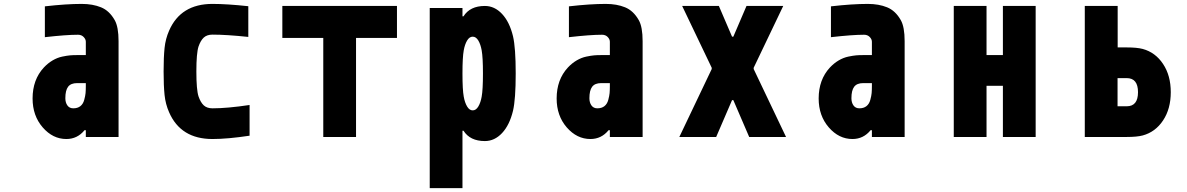

<svg xmlns="http://www.w3.org/2000/svg" viewBox="-20 -697 6040 977"><path d="M416.7 -274.1H372.4Q340.5 -274.1 326.5 -255.5Q312.5 -237 312.5 -197.3Q312.5 -175.1 322.9 -160.5Q333.3 -145.8 352.9 -145.8Q375 -145.8 389 -156.9Q403 -168 408.5 -188.5Q414.1 -209 415.4 -223.3Q416.7 -237.6 416.7 -259.1ZM395.8 -677.1Q451.8 -677.1 494.1 -659.8Q536.5 -642.6 563.8 -594.4Q583.3 -559.9 583.3 -487.6V0H416.7V-34.5H410.2Q373.7 10.4 317.7 10.4Q248.7 10.4 197.3 -48.8Q145.8 -108.1 145.8 -196Q145.8 -291.7 203.1 -353.5Q224 -375.7 247.7 -389.6Q271.5 -403.6 296.5 -408.9Q321.6 -414.1 336.9 -415.4Q352.2 -416.7 373.7 -416.7H416.7V-484.4Q416.7 -497.4 405.6 -508.8Q394.5 -520.2 377 -520.2Q317.1 -520.2 208.3 -507.8V-664.7Q315.8 -677.1 395.8 -677.1Z M840.5 -541Q899.7 -677.1 1061.2 -677.1Q1134.8 -677.1 1243.5 -665.4V-509.1Q1133.5 -520.8 1061.2 -520.8Q1033.2 -520.8 1016.9 -505.9Q1000.7 -490.9 990.2 -460.3Q979.2 -426.4 979.2 -333.3Q979.2 -240.2 990.2 -206.4Q1000.7 -175.8 1016.9 -160.8Q1033.2 -145.8 1061.2 -145.8Q1137.4 -145.8 1250 -162.8V-6.5Q1138 10.4 1061.2 10.4Q899.7 10.4 840.5 -125.7Q822.3 -166.7 817.4 -213.5Q812.5 -260.4 812.5 -333.3Q812.5 -406.2 817.4 -453.1Q822.3 -500 840.5 -541Z M2000 -666.7V-503.9H1791.7V0H1625V-503.9H1416.7V-666.7Z M2447.3 20.8Q2371.7 20.8 2338.5 -31.9H2333.3V260.4H2166.7V-656.2H2333.3V-613.9H2338.5Q2371.7 -666.7 2447.3 -666.7Q2496.7 -666.7 2534.8 -626Q2572.9 -585.3 2590.5 -512.4Q2604.2 -453.8 2604.2 -322.9Q2604.2 -192.1 2590.5 -133.5Q2572.9 -60.5 2534.8 -19.9Q2496.7 20.8 2447.3 20.8ZM2431 -205.1Q2437.5 -240.2 2437.5 -322.9Q2437.5 -405.6 2431 -440.8Q2425.8 -470.7 2414.1 -490.6Q2402.3 -510.4 2385.4 -510.4Q2368.5 -510.4 2356.8 -490.6Q2345.1 -470.7 2339.8 -440.8Q2333.3 -405.6 2333.3 -322.9Q2333.3 -240.2 2339.8 -205.1Q2345.1 -175.1 2356.8 -155.3Q2368.5 -135.4 2385.4 -135.4Q2402.3 -135.4 2414.1 -155.3Q2425.8 -175.1 2431 -205.1Z M3083.3 -274.1H3039.1Q3007.2 -274.1 2993.2 -255.5Q2979.2 -237 2979.2 -197.3Q2979.2 -175.1 2989.6 -160.5Q3000 -145.8 3019.5 -145.8Q3041.7 -145.8 3055.7 -156.9Q3069.7 -168 3075.2 -188.5Q3080.7 -209 3082 -223.3Q3083.3 -237.6 3083.3 -259.1ZM3062.5 -677.1Q3118.5 -677.1 3160.8 -659.8Q3203.1 -642.6 3230.5 -594.4Q3250 -559.9 3250 -487.6V0H3083.3V-34.5H3076.8Q3040.4 10.4 2984.4 10.4Q2915.4 10.4 2863.9 -48.8Q2812.5 -108.1 2812.5 -196Q2812.5 -291.7 2869.8 -353.5Q2890.6 -375.7 2914.4 -389.6Q2938.2 -403.6 2963.2 -408.9Q2988.3 -414.1 3003.6 -415.4Q3018.9 -416.7 3040.4 -416.7H3083.3V-484.4Q3083.3 -497.4 3072.3 -508.8Q3061.2 -520.2 3043.6 -520.2Q2983.7 -520.2 2875 -507.8V-664.7Q2982.4 -677.1 3062.5 -677.1Z M3705.1 -510.4H3711.6L3778.6 -666.7H3965.5L3815.1 -352.2V-345.7L3979.8 0H3792.3L3711.6 -187.5H3705.1L3624.3 0H3436.8L3601.6 -345.7V-352.2L3451.2 -666.7H3638Z M4416.7 -274.1H4372.4Q4340.5 -274.1 4326.5 -255.5Q4312.5 -237 4312.5 -197.3Q4312.5 -175.1 4322.9 -160.5Q4333.3 -145.8 4352.9 -145.8Q4375 -145.8 4389 -156.9Q4403 -168 4408.5 -188.5Q4414.1 -209 4415.4 -223.3Q4416.7 -237.6 4416.7 -259.1ZM4395.8 -677.1Q4451.8 -677.1 4494.1 -659.8Q4536.5 -642.6 4563.8 -594.4Q4583.3 -559.9 4583.3 -487.6V0H4416.7V-34.5H4410.2Q4373.7 10.4 4317.7 10.4Q4248.7 10.4 4197.3 -48.8Q4145.8 -108.1 4145.8 -196Q4145.8 -291.7 4203.1 -353.5Q4224 -375.7 4247.7 -389.6Q4271.5 -403.6 4296.5 -408.9Q4321.6 -414.1 4336.9 -415.4Q4352.2 -416.7 4373.7 -416.7H4416.7V-484.4Q4416.7 -497.4 4405.6 -508.8Q4394.5 -520.2 4377 -520.2Q4317.1 -520.2 4208.3 -507.8V-664.7Q4315.8 -677.1 4395.8 -677.1Z M4833.3 -666.7H5000V-416.7H5083.3V-666.7H5250V0H5083.3V-260.4H5000V0H4833.3Z M5667.3 -455.7H5713.5Q5765.6 -455.7 5794.9 -447.9Q5859.4 -430.3 5898.4 -371.4Q5937.5 -312.5 5937.5 -227.9Q5937.5 -143.2 5898.4 -84.3Q5859.4 -25.4 5794.9 -7.8Q5765.6 0 5713.5 0H5500V-666.7H5667.3ZM5666.7 -299.5V-156.2H5713.5Q5770.8 -156.2 5770.8 -227.9Q5770.8 -299.5 5713.5 -299.5Z"/></svg>

Font: Monoid
Style: Bold
Weight: 700
Width: 4
Designer: Andreas Larsen (@larsenwork)
Version: Version 0.61